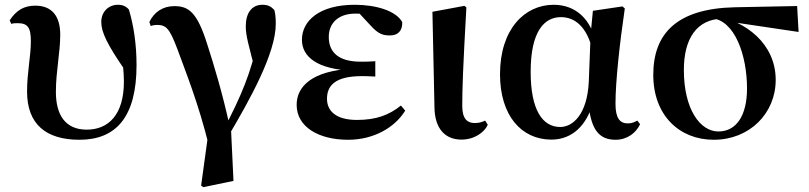

<svg xmlns="http://www.w3.org/2000/svg" viewBox="-20 -572 3403 808"><path d="M314.5 16.2C468 16.2 554.6 -79.3 554.6 -297.8C554.6 -384.6 542.8 -463.5 522.6 -531.4C511.2 -545 497.3 -551.9 476.3 -551.9C438 -551.9 406.2 -524 406.2 -479.1C406.2 -436.7 431.3 -383.8 509.9 -270.9L507.8 -361.2L488.4 -362.1C496.2 -318.4 501.4 -268.8 501.4 -228.2C501.4 -88.2 435.4 -26.4 345.1 -26.4C254.8 -26.4 215.2 -88.4 215.2 -185.4C215.2 -272.4 233.5 -350.4 233.5 -425.8C233.5 -502.9 199.6 -548.2 128.5 -548.2C81.1 -548.2 48.4 -528.6 20.8 -486.5L27.3 -471.5C35.3 -474.2 44.1 -474.5 53.7 -474.5C96.9 -474.5 109.9 -456.5 109.9 -397.3C109.9 -336.4 93.9 -267 93.9 -186.6C93.9 -48.8 174.1 16.2 314.5 16.2Z M826.4 208.9 835.4 215.7 962.6 189.3 951.3 -47.4 944.6 -49.8C915.5 -182.4 879 -302.3 852.8 -383.5C809.4 -523.4 772.4 -546.2 713.3 -546.2C666.5 -546.2 628.9 -522.2 608.5 -479.4L614.3 -462.3C623.1 -465.8 631.4 -467.1 639.1 -467.1C678.2 -467.1 692.4 -455.9 726.5 -365.4C758.8 -276.1 815.4 -138 859.8 44.3L860.7 -41ZM941.2 0.1C1032.4 -153.9 1140.5 -348.1 1140.5 -471.2C1140.5 -495.2 1139.5 -509.4 1134.6 -530C1120.3 -545 1107.7 -551.9 1084 -551.9C1040.2 -551.9 1014.3 -518.1 1014.3 -461.3C1014.3 -421.3 1025.3 -387 1058.5 -257.3L1066 -407.8C1037.7 -268 993.7 -164.3 920.8 -26.4Z M1444.9 16.2C1553 16.2 1641.7 -35.3 1685.3 -106.5L1667.2 -127.9C1616.6 -87 1561.9 -67.3 1482.1 -67.3C1394.9 -67.3 1356.1 -104.3 1356.1 -156.2C1356.1 -211.8 1390.1 -251.6 1503.3 -251.6C1515.5 -251.6 1528.1 -251.6 1559.4 -249.8V-314.4C1534 -312.4 1517.5 -312.4 1498.1 -312.4C1400.9 -312.4 1363.6 -355.3 1363.6 -416.3C1363.6 -477.1 1406.4 -514.7 1475.4 -514.7C1499.4 -514.7 1522.5 -513.2 1558.7 -509.1L1536.5 -534.8L1475.2 -533.9L1538.2 -466.1C1573.4 -426.7 1593.4 -422.9 1622.1 -422.9C1655.3 -422.9 1674.5 -444 1672.7 -479.2C1645.7 -527.4 1560.9 -551.9 1473 -551.9C1322.1 -551.9 1250.6 -483.1 1250.6 -404.7C1250.6 -333.8 1313.5 -279.8 1466.4 -274.3V-283.1C1289.7 -274.9 1228.4 -205.9 1228.4 -130.8C1228.4 -37.8 1321.1 16.2 1444.9 16.2Z M1921.8 15.5C1977.7 15.5 2019.3 -16.3 2032.7 -46.8L2021.8 -64.5C2010 -59 1997 -54.2 1978.5 -54.2C1947.9 -54.2 1925.3 -69.9 1925.3 -126.4C1925.3 -197.2 1928.4 -287.6 1942.7 -540.7L1934.5 -547.4L1799.8 -522.4L1808.4 -119.2C1809.9 -28.7 1854.7 15.5 1921.8 15.5Z M2300.3 15.5C2368.8 15.5 2437.4 -21.6 2472.4 -128.7L2457.4 -127.3C2468.7 -24.9 2502.5 16.2 2570.5 16.2C2619.3 16.2 2657 -12.8 2673.7 -49.4L2662 -64.5C2650.2 -58 2639.2 -52.7 2621.7 -52.7C2587.5 -52.7 2570.2 -76.4 2570.2 -135.4C2570.2 -229 2587.7 -388.7 2609.4 -536.5L2599.4 -545L2475.1 -526.6L2465.6 -428L2457.8 -227.4C2451 -90.4 2390.7 -37.6 2337.5 -37.6C2263.2 -37.6 2213.2 -108.9 2213.2 -269.8C2213.2 -440.9 2271 -499.9 2340.4 -499.9C2398.5 -499.9 2451.2 -460.9 2475.2 -353.7L2496.5 -381.8H2490C2470.2 -490.5 2403.2 -551.9 2310.1 -551.9C2187.5 -551.9 2084.2 -448.8 2084.2 -259.4C2084.2 -86.1 2174 15.5 2300.3 15.5Z M2983.5 16.2C3134.4 16.2 3244.4 -94.8 3244.4 -235.7C3244.4 -390.9 3113.9 -483.1 2993.9 -504.5L2972.2 -495.5C3073 -489 3123.7 -337.8 3123.7 -199.6C3123.7 -85.8 3078.9 -18.7 3003.2 -18.7C2927.1 -18.7 2857.9 -111 2857.9 -277.8C2857.9 -406.4 2910.1 -494 3025.9 -493.5L3052.8 -480.3L3340.7 -437.5L3334.6 -546.6L3071.5 -541.4C2829.1 -535.7 2729.2 -431.5 2729.2 -257.1C2729.2 -85.5 2840.1 16.2 2983.5 16.2Z"/></svg>

Font: Source Han Serif CN VF
Style: Regular
Weight: 250
Designer: Ryoko NISHIZUKA 西塚涼子 (kana & ideographs); Frank Grießhammer (Latin, Greek & Cyrillic); Wenlong ZHANG 张文龙 (bopomofo); San
Foundry: Adobe
Version: Version 2.002;hotconv 1.1.0;makeotfexe 2.6.0